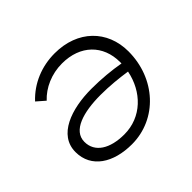

<svg xmlns="http://www.w3.org/2000/svg" viewBox="-128 -688 853 853"><g transform="rotate(-45 299.0 -261.5)"><path d="M303 -526C221 -526 145 -495 90 -436L129 -402C168 -444 228 -471 294 -471C409 -471 481 -399 481 -293V-284C430 -293 370 -299 307 -299C180 -299 58 -257 58 -150C58 -51 144 3 260 3C419 3 541 -130 541 -300C541 -432 447 -526 303 -526ZM118 -154C118 -225 209 -251 316 -251C374 -251 429 -245 476 -238C455 -132 376 -52 267 -52C177 -52 118 -89 118 -154Z"/></g></svg>

Font: Fixel Display Light
Style: Italic
Weight: 300
Italic angle: -10°
Designer: AlfaBravo + MacPaw
Foundry: Kyrylo Tkachov, Marchela Mozhyna, Serhii Makarenko, Maria Weinstein, Zakhar Kryvoshyya
Version: Version 1.210;Glyphs 3.2 (3217)